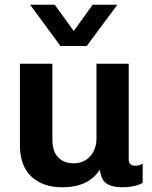

<svg xmlns="http://www.w3.org/2000/svg" viewBox="-20 -780 640 810"><path d="M242 10Q161 10 112.5 -35Q64 -80 64 -169V-511H201V-192Q201 -141 225.5 -116Q250 -91 291 -91Q319 -91 340.5 -104Q362 -117 374.5 -141Q387 -165 387 -195V-511H523V-110Q523 -94 530 -87.5Q537 -81 548 -81Q557 -81 565 -82.5Q573 -84 582 -90V-9Q569 0 545.5 5Q522 10 500 10Q461 10 440.5 0.5Q420 -9 412 -25.5Q404 -42 401 -64Q387 -42 366 -25.5Q345 -9 314.5 0.5Q284 10 242 10ZM475 -760 346 -586H235L107 -760H211L325 -602H257L371 -760Z"/></svg>

Font: Chivo Mono SemiBold
Style: Regular
Weight: 600
Monospace: yes
Designer: Hector Gatti
Foundry: Omnibus-Type
Version: Version 1.008